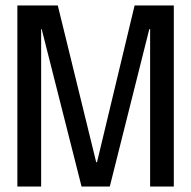

<svg xmlns="http://www.w3.org/2000/svg" viewBox="-20 -680 696 700"><path d="M43.3 0V-660H190.7L330.7 -88.7H333.7L470.7 -660H613.7V0H527.3V-573.7H524.3L380.3 0H277.3L132 -573.7H130V0Z"/></svg>

Font: Bricolage Grotesque 96pt ExtraBold SemiCondensed
Style: Regular
Weight: 800
Width: 4
Version: Version 1.001;gftools[0.9.33.dev8+g029e19f]